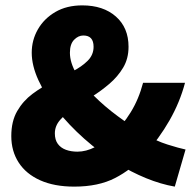

<svg xmlns="http://www.w3.org/2000/svg" viewBox="-20 -682 730 714"><path d="M256 12Q182 12 129.5 -11.5Q77 -35 49.5 -77.5Q22 -120 22 -176Q22 -231 44 -269Q66 -307 101 -333Q136 -359 175 -378.5Q214 -398 249 -416Q284 -434 306 -456Q328 -478 328 -508Q328 -529 318.5 -539.5Q309 -550 290 -550Q271 -550 255.5 -534Q240 -518 240 -486Q240 -449 264 -408Q288 -367 328.5 -326.5Q369 -286 418.5 -249.5Q468 -213 518 -183Q560 -158 603 -144.5Q646 -131 670 -126L630 12Q578 3 523 -19.5Q468 -42 415 -75Q351 -115 293.5 -166Q236 -217 192 -273Q148 -329 123 -383.5Q98 -438 98 -486Q98 -533 121 -573Q144 -613 186 -637.5Q228 -662 286 -662Q364 -662 411 -620.5Q458 -579 458 -508Q458 -464 438 -430.5Q418 -397 387 -370.5Q356 -344 321 -322Q286 -300 255 -279.5Q224 -259 204 -236.5Q184 -214 184 -186Q184 -162 195 -147Q206 -132 225 -125Q244 -118 268 -118Q300 -118 333.5 -135Q367 -152 398 -180Q436 -216 466 -264.5Q496 -313 512 -374H668Q649 -302 610.5 -234.5Q572 -167 516 -104Q470 -52 408 -20Q346 12 256 12Z"/></svg>

Font: Source Sans 3 ExtraLight Black
Style: Regular
Weight: 900
Version: Version 3.052;hotconv 1.1.0;makeotfexe 2.6.0